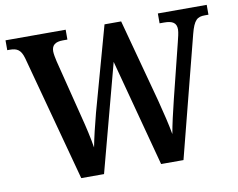

<svg xmlns="http://www.w3.org/2000/svg" viewBox="-78 -817 1140 921"><g transform="rotate(-10 492.5 -357.0)"><path d="M81 -613 246 0H357L496 -522L635 0H744L895 -588C912 -654 929 -666 965 -666H983V-714H745V-666H767C808 -666 827 -654 827 -622C827 -608 820 -579 815 -560L749 -295C734 -234 721 -178 713 -132C705 -178 691 -236 674 -302L565 -707H484L370 -296C354 -235 341 -181 332 -134C325 -179 312 -236 298 -290L227 -572C223 -589 219 -610 219 -622C219 -652 237 -666 274 -666H296V-714H3V-666H15C51 -666 69 -655 81 -613Z"/></g></svg>

Font: Noto Serif Devanagari SemiCondensed SemiBold
Style: Regular
Weight: 600
Width: 4
Designer: Universal Thirst, Indian Type Foundry and the Monotype Design Team
Foundry: Monotype Imaging Inc.
Version: Version 2.004